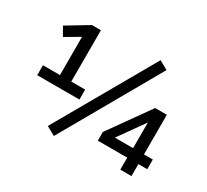

<svg xmlns="http://www.w3.org/2000/svg" viewBox="-148 -963 1318 1221"><g transform="rotate(30 511.0 -352.5)"><path d="M79 -256V-329H204V-628L239 -630L99 -548L63 -611L221 -706H287V-329H389V-256ZM364 26 299 -10 711 -731 775 -695ZM837 0V-88H621V-152L833 -450H919V-159H984V-88H919V0ZM839 -159V-357H846L691 -139L688 -159Z"/></g></svg>

Font: Nunito Sans 9pt SemiBold
Style: Regular
Weight: 600
Version: Version 3.101;gftools[0.9.27]